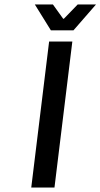

<svg xmlns="http://www.w3.org/2000/svg" viewBox="-20 -840 450 860"><path d="M120 0H224L304 -654H200ZM328 -820 266 -756H263L217 -820H136L208 -704H309L410 -820Z"/></svg>

Font: Falling Sky
Style: CondObl
Weight: 400
Designer: Paul D. Hunt
Foundry: Adobe Systems Incorporated
Version: Version 1.02